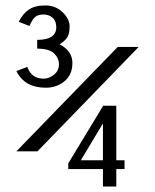

<svg xmlns="http://www.w3.org/2000/svg" viewBox="-20 -683 568 703"><path d="M48.8 -603Q62.5 -631.8 85 -647.5Q107.4 -663.1 145.5 -663.1Q183.6 -663.1 209.2 -638.2Q234.9 -613.3 234.9 -586.9Q234.9 -560.5 226.6 -546.9Q218.3 -533.2 198.2 -521Q245.1 -496.1 245.1 -452.6Q245.1 -409.2 216.1 -385.5Q187 -361.8 147.9 -361.8Q69.8 -361.8 40 -422.9L80.1 -438Q94.7 -395 140.1 -395Q159.2 -395 177.5 -409.4Q195.8 -423.8 195.8 -447.3Q195.8 -470.7 177.7 -487.8Q159.7 -504.9 116.2 -504.9V-537.1Q186 -537.1 186 -583Q186 -606.4 172.4 -618.2Q159.2 -629.9 138.7 -629.9Q118.2 -629.9 107.4 -619.6Q96.7 -609.4 87.9 -587.9ZM40 -128.9 411.1 -511.2H487.8L117.2 -128.9ZM230 -85 357.9 -295.9H405.8V-96.2H436V-64H405.8V0H356.9V-64H230ZM356.9 -231 275.9 -96.2H356.9Z"/></svg>

Font: Pfennig
Style: Medium
Weight: 500
Version: Version 20120410 ; ttfautohint (v0.8)